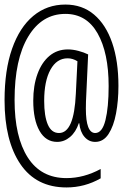

<svg xmlns="http://www.w3.org/2000/svg" viewBox="-20 -734 540 843"><path d="M272 89Q139 89 69.5 -13.5Q0 -116 0 -294Q0 -426 33 -520Q66 -614 126 -664Q186 -714 267 -714Q341 -714 393 -670Q445 -626 472.5 -546Q500 -466 500 -357Q500 -292 489.5 -236Q479 -180 456.5 -145.5Q434 -111 398 -111Q370 -111 351 -133Q332 -155 328 -193H326Q313 -154 287.5 -132.5Q262 -111 231 -111Q181 -111 153.5 -159.5Q126 -208 126 -292Q126 -358 144.5 -409Q163 -460 197 -488.5Q231 -517 278 -517Q300 -517 324.5 -510.5Q349 -504 367 -495L359 -321Q358 -307 357.5 -289Q357 -271 357 -257Q357 -150 398 -150Q429 -150 443 -206.5Q457 -263 457 -356Q457 -502 408.5 -587.5Q360 -673 267 -673Q164 -673 104 -573.5Q44 -474 44 -295Q44 -133 102 -42.5Q160 48 272 48Q348 48 422 8V49Q352 89 272 89ZM239 -150Q272 -150 290.5 -192.5Q309 -235 313 -323L320 -465Q299 -478 277 -478Q229 -478 201.5 -428Q174 -378 174 -291Q174 -224 190 -187Q206 -150 239 -150Z"/></svg>

Font: Noto Sans Mono ExtraCondensed Light
Style: Regular
Weight: 300
Width: 2
Designer: Monotype Design Team
Foundry: Monotype Imaging Inc.
Version: Version 2.014; ttfautohint (v1.8.4.7-5d5b)